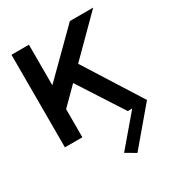

<svg xmlns="http://www.w3.org/2000/svg" viewBox="-173 -627 857 934"><g transform="rotate(-30 255.5 -160.0)"><path d="M131 -520V-294H133L361 -520H492L292 -320L494 0L325 200L269 167L411 0H386L224 -251L131 -158V0H33V-520Z"/></g></svg>

Font: Non Bureau
Style: Regular
Weight: 400
Designer: Jona Saucedo
Foundry: Non Foundry
Version: Version 1.000; ttfautohint (v1.8.4)